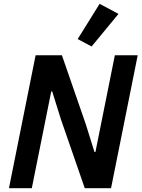

<svg xmlns="http://www.w3.org/2000/svg" viewBox="-20 -988 743 1008"><path d="M602 -915 503 -968 388 -783 461 -744ZM425 0H563L703 -698H583L481 -190H476L430 -337L305 -698H167L27 0H147L249 -508H254L300 -361Z"/></svg>

Font: Braiins Sans SemiBold
Style: Italic
Weight: 600
Italic angle: -11.31°
Designer: Mike Abbink, Paul van der Laan, Pieter van Rosmalen, Jiri Chlebus, Lubos Buracinsky
Foundry: Bold Monday, Sudetype
Version: Version 1.000;hotconv 1.0.109;makeotfexe 2.5.65596